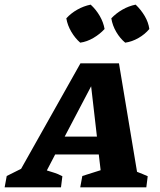

<svg xmlns="http://www.w3.org/2000/svg" viewBox="-78 -808 688 828"><path d="M513 -67Q526 -62 537 -57.5Q548 -53 559 -48L553 0H268L277 -49L356 -74L348 -142H160L124 -73Q142 -67 156 -63Q170 -59 191 -48L185 0H-58L-49 -49L13 -80L269 -535H435ZM201 -219H340L315 -436ZM313 -788Q336 -767 352 -739.5Q368 -712 373 -683Q353 -661 325 -644.5Q297 -628 268 -624Q246 -643 229.5 -671Q213 -699 208 -729Q228 -751 255.5 -766.5Q283 -782 313 -788ZM507 -788Q530 -766 546 -739Q562 -712 566 -683Q547 -660 519 -644Q491 -628 462 -624Q440 -642 423.5 -670Q407 -698 402 -729Q423 -751 450 -766.5Q477 -782 507 -788Z"/></svg>

Font: Piazzolla SC
Style: Bold Italic
Weight: 700
Italic angle: -11.3°
Designer: Juan Pablo del Peral
Foundry: Huerta Tipografica
Version: Version 1.330